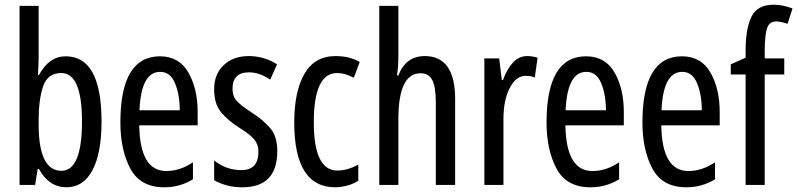

<svg xmlns="http://www.w3.org/2000/svg" viewBox="-20 -785 3384 815"><path d="M144 -760H63V0H129L140 -68H145Q188 10 262 10Q334 10 372.5 -62.5Q411 -135 411 -269Q411 -546 259 -546Q188 -546 145 -466H141Q144 -511 144 -543ZM240 -475Q328 -475 328 -270Q328 -60 241 -60Q144 -60 144 -257V-276Q144 -362 163 -418.5Q182 -475 240 -475Z M659 -546Q491 -546 491 -265Q491 -148 533.5 -69Q576 10 677 10Q744 10 799 -24V-96Q744 -59 686 -59Q574 -59 571 -253H819V-309Q819 -409 779.5 -477.5Q740 -546 659 -546ZM660 -480Q703 -480 723 -431.5Q743 -383 743 -317H572Q579 -480 660 -480Z M1157 -144Q1157 -206 1127 -241Q1097 -276 1049 -307Q1004 -336 985.5 -356Q967 -376 967 -408Q967 -478 1037 -478Q1081 -478 1127 -447L1156 -512Q1101 -547 1036 -547Q970 -547 929.5 -508.5Q889 -470 889 -406Q889 -344 918.5 -308.5Q948 -273 997 -242Q1041 -215 1059 -193.5Q1077 -172 1077 -141Q1077 -63 1005 -63Q939 -63 889 -104V-20Q911 -7 941.5 1.5Q972 10 1009 10Q1157 10 1157 -144Z M1403 10Q1426 10 1453 3Q1480 -4 1501 -18V-86Q1453 -61 1412 -61Q1312 -61 1312 -266Q1312 -475 1411 -475Q1444 -475 1482 -455L1507 -522Q1463 -547 1405 -547Q1316 -547 1272.5 -472Q1229 -397 1229 -265Q1229 10 1403 10Z M1671 -760H1590V0H1671V-279Q1671 -474 1765 -474Q1800 -474 1815 -445Q1830 -416 1830 -348V0H1912V-364Q1912 -547 1783 -547Q1703 -547 1671 -465H1665Q1671 -501 1671 -545Z M2218 -547Q2183 -547 2157.5 -519.5Q2132 -492 2115 -445H2110L2099 -537H2036V0H2117V-280Q2117 -359 2143.5 -411Q2170 -463 2211 -463Q2235 -463 2250 -456L2262 -540Q2240 -547 2218 -547Z M2468 -546Q2300 -546 2300 -265Q2300 -148 2342.5 -69Q2385 10 2486 10Q2553 10 2608 -24V-96Q2553 -59 2495 -59Q2383 -59 2380 -253H2628V-309Q2628 -409 2588.5 -477.5Q2549 -546 2468 -546ZM2469 -480Q2512 -480 2532 -431.5Q2552 -383 2552 -317H2381Q2388 -480 2469 -480Z M2875 -546Q2707 -546 2707 -265Q2707 -148 2749.5 -69Q2792 10 2893 10Q2960 10 3015 -24V-96Q2960 -59 2902 -59Q2790 -59 2787 -253H3035V-309Q3035 -409 2995.5 -477.5Q2956 -546 2875 -546ZM2876 -480Q2919 -480 2939 -431.5Q2959 -383 2959 -317H2788Q2795 -480 2876 -480Z M3309 -469V-537H3226V-574Q3227 -642 3237 -668Q3247 -694 3275 -694Q3293 -694 3323 -684L3344 -749Q3303 -765 3264 -765Q3195 -765 3170 -714.5Q3145 -664 3145 -571V-540L3082 -512V-469H3145V0H3226V-469Z"/></svg>

Font: Noto Sans Display Condensed
Style: Regular
Weight: 400
Width: 3
Designer: Monotype Design Team
Foundry: Monotype Imaging Inc.
Version: Version 1.900